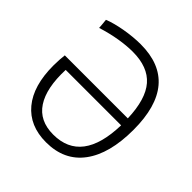

<svg xmlns="http://www.w3.org/2000/svg" viewBox="-199 -907 1073 1073"><g transform="rotate(45 337.5 -371.0)"><path d="M49 -323Q49 -348 50.5 -369.5Q52 -391 54 -408H552Q547 -555 488 -623Q429 -691 308 -691Q260 -691 202.5 -681.5Q145 -672 81 -652Q81 -653 80.5 -662Q80 -671 79 -681.5Q78 -692 77 -701Q76 -710 76 -711Q98 -720 126.5 -727.5Q155 -735 186.5 -740.5Q218 -746 250 -749Q282 -752 310 -752Q620 -752 620 -385Q620 -196 543.5 -93Q467 10 323 10Q193 10 121 -76.5Q49 -163 49 -323ZM321 -49Q545 -49 553 -354H115Q109 -206 160.5 -127.5Q212 -49 321 -49Z"/></g></svg>

Font: Encode Sans Normal
Style: Light
Weight: 300
Designer: Pablo Impallari, Andres Torresi
Foundry: Pablo Impallari, Andres Torresi
Version: Version 1.000; ttfautohint (v1.00) -l 8 -r 50 -G 200 -x 14 -